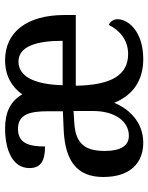

<svg xmlns="http://www.w3.org/2000/svg" viewBox="68 -656 597 774"><g transform="rotate(-90 367.0 -268.5)"><path d="M179 10C263 10 316 -48 340 -107C371 -31 431 10 516 10C626 10 677 -49 677 -94C677 -111 666 -124 654 -129C632 -84 592 -51 537 -51C453 -51 411 -117 409 -262H694V-307C694 -462 623 -547 512 -547C450 -547 405 -521 374 -478C347 -525 302 -547 237 -547C150 -547 77 -517 77 -449C77 -405 103 -386 164 -386C164 -449 176 -495 235 -495C295 -495 306 -445 306 -373V-314L235 -311C105 -306 41 -257 41 -151C41 -40 100 10 179 10ZM590 -315H411C414 -432 448 -493 506 -493C567 -493 590 -422 590 -315ZM207 -48C167 -48 146 -81 146 -145C146 -223 174 -263 259 -268L307 -271V-192C307 -105 266 -48 207 -48Z"/></g></svg>

Font: Noto Serif Hebrew Condensed Medium
Style: Regular
Weight: 500
Width: 3
Designer: Monotype Design Team
Foundry: Monotype Imaging Inc.
Version: Version 2.004